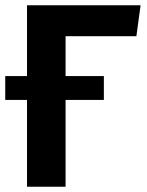

<svg xmlns="http://www.w3.org/2000/svg" viewBox="-21 -712 559 732"><path d="M229 -574V-422H375V-331H229V0H82V-331H-1V-422H82V-692H515L499 -574Z"/></svg>

Font: FiraSans
Style: Regular
Weight: 600
Designer: Carrois Corporate & Edenspiekermann AG
Foundry: Carrois Corporate GbR & Edenspiekermann AG
Version: Version 3.106;PS 003.106;hotconv 1.0.70;makeotf.lib2.5.58329